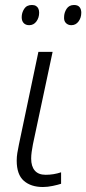

<svg xmlns="http://www.w3.org/2000/svg" viewBox="-20 -740 346 770"><path d="M152 10Q104 10 75.5 -15Q47 -40 47 -96Q47 -111 49.5 -126.5Q52 -142 56 -161L134 -532H191L112 -161Q109 -146 107 -131Q105 -116 105 -104Q105 -73 119.5 -56Q134 -39 163 -39Q179 -39 194.5 -41.5Q210 -44 225 -49V-3Q213 1 192 5.5Q171 10 152 10ZM266 -639Q253 -639 244.5 -647.5Q236 -656 237 -671Q237 -689 247 -704.5Q257 -720 277 -720Q292 -720 299 -711.5Q306 -703 306 -689Q306 -669 295 -654Q284 -639 266 -639ZM97 -639Q83 -639 75 -647.5Q67 -656 67 -671Q67 -689 77 -704.5Q87 -720 108 -720Q118 -720 124.5 -716Q131 -712 134 -705Q137 -698 137 -689Q137 -669 126 -654Q115 -639 97 -639Z"/></svg>

Font: Noto Sans Display Light
Style: Italic
Weight: 300
Italic angle: -12°
Designer: Monotype Design Team
Foundry: Monotype Imaging Inc.
Version: Version 2.003